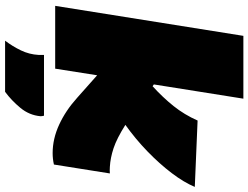

<svg xmlns="http://www.w3.org/2000/svg" viewBox="-131 -649 977 755"><g transform="rotate(90 357.5 -271.5)"><path d="M3 0 121 -740H368L312 -388L319 -383Q363 -423 397 -465.5Q431 -508 454 -560L715 -549Q697 -506 660.5 -458Q624 -410 575.5 -363Q527 -316 471 -276Q525 -242 563 -229.5Q601 -217 636 -215Q649 -214 662 -215L627 5Q605 10 582 10Q526 10 470.5 -15.5Q415 -41 365 -86L276 -165L250 0ZM196 44H435Q437 51 437 58Q433 102 404 137Q375 172 341 197H140Q162 168 178 135Q194 102 196 65Q196 60 196 54.5Q196 49 196 44Z"/></g></svg>

Font: Georama Extended Black
Style: Italic
Weight: 900
Width: 7
Italic angle: -9°
Designer: Jean-Baptiste Levee
Foundry: Production Type
Version: Version 1.000